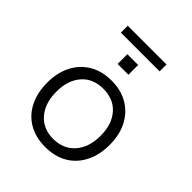

<svg xmlns="http://www.w3.org/2000/svg" viewBox="-216 -906 1044 1044"><g transform="rotate(45 306.5 -384.0)"><path d="M307 8Q233 8 179 -23.5Q125 -55 96 -113Q67 -171 67 -248Q67 -325 96.5 -382Q126 -439 179.5 -471Q233 -503 307 -503Q381 -503 434.5 -471Q488 -439 517.5 -382Q547 -325 547 -248Q547 -171 517.5 -113Q488 -55 434.5 -23.5Q381 8 307 8ZM306 -54Q385 -54 431 -107Q477 -160 477 -248Q477 -336 431.5 -388Q386 -440 307 -440Q228 -440 182.5 -388Q137 -336 137 -248Q137 -160 182.5 -107Q228 -54 306 -54ZM158 -723V-776H456V-723ZM266 -590V-665H349V-590Z"/></g></svg>

Font: Nunito Sans 7pt Light
Style: Regular
Weight: 300
Designer: Vernon Adams
Foundry: Vernon Adams
Version: Version 3.101;gftools[0.9.27]